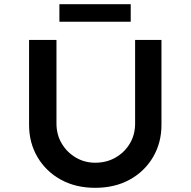

<svg xmlns="http://www.w3.org/2000/svg" viewBox="-20 -892 911 918"><path d="M435 6Q342 6 271 -33Q200 -72 159.5 -140.5Q119 -209 119 -295V-701H250V-302Q250 -248 275 -206Q300 -164 342 -139Q384 -114 435 -114Q490 -114 533 -139Q576 -164 601 -206Q626 -248 626 -302V-701H752V-295Q752 -209 711.5 -140.5Q671 -72 600 -33Q529 6 435 6ZM264 -788V-872H605V-788Z"/></svg>

Font: Lexend Exa Medium
Style: Regular
Weight: 500
Designer: Bonnie Shaver-Troup, Thomas Jockin
Foundry: Lexend
Version: Version 1.007